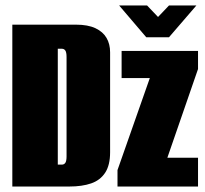

<svg xmlns="http://www.w3.org/2000/svg" viewBox="-20 -681 750 701"><path d="M25 0V-591H257Q301 -591 328.5 -578Q356 -565 369 -542.5Q382 -520 382 -490V-125Q382 -78 364 -50.5Q346 -23 313 -11.5Q280 0 233 0ZM191 -80H206Q214 -80 218.5 -86.5Q223 -93 223 -110V-473Q223 -490 218.5 -496.5Q214 -503 206 -503H191ZM409 0V-60L527 -396H424V-495H703V-429L591 -105H703V0ZM514 -545 415 -661H517L557 -619L597 -661H697L597 -545Z"/></svg>

Font: Alumni Sans Black
Style: Regular
Weight: 900
Designer: Robert E. Leuschke
Foundry: Robert E. Leuschke
Version: Version 1.018